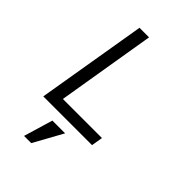

<svg xmlns="http://www.w3.org/2000/svg" viewBox="-275 -800 1150 1150"><g transform="rotate(45 300.0 -224.5)"><path d="M78 0 195 -698H276L172 -72H503L491 0ZM219 64H327L225 249H164Z"/></g></svg>

Font: IBM Plex Mono
Style: Italic
Weight: 400
Italic angle: -9°
Monospace: yes
Designer: Mike Abbink, Paul van der Laan, Pieter van Rosmalen
Foundry: Bold Monday
Version: Version 2.3